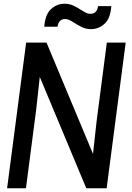

<svg xmlns="http://www.w3.org/2000/svg" viewBox="-20 -1008 707 1028"><path d="M576 -852ZM468 -852Q441 -852 420 -862Q399 -872 381 -884Q367 -893 354.5 -899.5Q342 -906 329 -906Q294 -906 288 -865H217Q222 -931 253.5 -959.5Q285 -988 325 -988Q352 -988 373 -978Q394 -968 412 -956Q426 -947 438.5 -940.5Q451 -934 464 -934Q499 -934 505 -975H576Q571 -909 539.5 -880.5Q508 -852 468 -852ZM551 0H442L193 -596L174 -423L119 0H18L120 -780H229L478 -184L497 -357L552 -780H653Z"/></svg>

Font: Tanohe Sans Medium
Style: Italic
Weight: 500
Designer: Village Type and Design LLC & Cristiano Sobral
Foundry: Cooper Hewitt Smithsonian Design Museum
Version: Version 1.00;September 29, 2021;FontCreator 13.0.0.2655 64-b